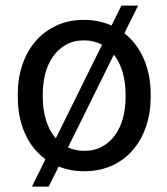

<svg xmlns="http://www.w3.org/2000/svg" viewBox="-20 -610 606 695"><path d="M44.4 -269Q44.4 -326.7 61 -375.7Q77.6 -424.8 108.9 -460.9Q140.1 -497.1 184.6 -517.6Q229 -538.1 284.2 -538.1Q312 -538.1 336.9 -532.7Q361.8 -527.3 383.8 -517.6L419.4 -589.8H480L430.2 -489.7Q476.1 -453.6 500.7 -396.5Q525.4 -339.4 525.4 -269V-258.3Q525.4 -200.7 508.5 -151.6Q491.7 -102.5 460.7 -66.7Q429.7 -30.8 385.3 -10.5Q340.8 9.8 285.2 9.8Q259.3 9.8 236.1 5.4Q212.9 1 192.4 -7.3L156.2 65.4H95.7L144.5 -33.7Q96.2 -68.8 70.3 -127.2Q44.4 -185.5 44.4 -258.3ZM134.8 -258.3Q134.8 -213.9 146.5 -175.3Q158.2 -136.7 182.1 -109.4L349.6 -448.2Q335.4 -455.6 319.1 -459.7Q302.7 -463.9 284.2 -463.9Q246.6 -463.9 218.8 -448Q190.9 -432.1 172.1 -405.5Q153.3 -378.9 144 -343.5Q134.8 -308.1 134.8 -269ZM434.6 -269Q434.6 -310.5 424.1 -347.7Q413.6 -384.8 392.1 -412.1L226.1 -76.2Q252.9 -64 285.2 -64Q322.3 -64 350.3 -79.6Q378.4 -95.2 397.2 -121.8Q416 -148.4 425.3 -183.6Q434.6 -218.8 434.6 -258.3Z"/></svg>

Font: RobotoDraft
Style: Regular
Weight: 400
Designer: Google
Foundry: Google
Version: Version 2.000988-w1; 2014